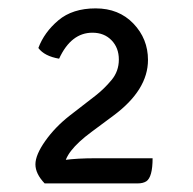

<svg xmlns="http://www.w3.org/2000/svg" viewBox="-20 -763 460 458"><path d="M200.5 -685Q149.5 -685 121 -623Q86 -629 71.5 -648.5Q85.5 -686 119.2 -714.5Q153 -743 208.2 -743Q263.5 -743 298.2 -706.8Q333 -670.5 333 -620Q333 -548.5 251 -487.5L198.5 -448.5Q133.5 -400.5 133.5 -364.5V-325.5H86.5Q64.5 -348.5 64.5 -371Q64.5 -393.5 88 -426.8Q111.5 -460 146 -487L208 -535Q228.5 -551 246 -572Q263.5 -593 263.5 -621Q263.5 -649 246 -667Q228.5 -685 200.5 -685ZM83 -369Q122 -385.5 207.5 -385.5H344Q344 -340.5 329 -330.5Q321 -325.5 308.5 -325.5H92.5Z"/></svg>

Font: Signika-CLs Light
Style: CLs-Regular
Weight: 300
Version: Version 2.003;gftools[0.9.32]